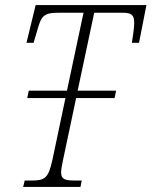

<svg xmlns="http://www.w3.org/2000/svg" viewBox="-20 -734 595 754"><path d="M71 0H296L301 -25H276C234 -25 220 -30 220 -58C220 -68 223 -84 228 -108L279 -349H430L436 -378H285L350 -684H461C497 -684 507 -675 507 -644C507 -627 503 -598 498 -566H526L555 -714H120L84 -566H112L125 -610C142 -672 150 -684 212 -684H308L243 -378H93L87 -349H237L186 -107C170 -33 156 -25 102 -25H77Z"/></svg>

Font: Noto Serif Condensed ExtraLight
Style: Italic
Weight: 200
Width: 3
Italic angle: -12°
Designer: Monotype Design Team
Foundry: Monotype Imaging Inc.
Version: Version 2.013